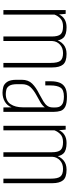

<svg xmlns="http://www.w3.org/2000/svg" viewBox="467 -1012 552 1526"><g transform="rotate(90 743.0 -249.0)"><path d="M60 0V-495H90L95 -442Q107 -470 133 -486Q159 -502 197 -502Q255 -502 279 -478Q303 -454 303 -408L292 -407Q304 -451 333 -476.5Q362 -502 408 -502Q470 -502 493 -474Q516 -446 516 -389V0H480V-376Q480 -433 462.5 -453.5Q445 -474 402 -474Q361 -474 334.5 -449.5Q308 -425 306 -388V0H270V-385Q270 -434 253 -454Q236 -474 190 -474Q149 -474 127.5 -453.5Q106 -433 96 -406V0Z M717 7Q695 7 671.5 1Q648 -5 631 -29.5Q614 -54 614 -106V-145Q614 -198 645 -229Q676 -260 727 -285Q762 -304 785.5 -318Q809 -332 821.5 -349.5Q834 -367 834 -394V-412Q834 -441 821.5 -456Q809 -471 789.5 -476Q770 -481 748 -481Q693 -481 676 -453.5Q659 -426 659 -375V-333H626V-378Q626 -415 636 -443.5Q646 -472 672 -488.5Q698 -505 748 -505Q802 -505 828 -491.5Q854 -478 861.5 -454Q869 -430 869 -401V0H834L833 -65Q819 -29 787 -11Q755 7 717 7ZM727 -19Q782 -19 807.5 -56.5Q833 -94 833 -155V-329Q820 -310 792.5 -294Q765 -278 737 -263Q695 -240 672 -214.5Q649 -189 649 -145V-112Q649 -67 661.5 -47.5Q674 -28 692.5 -23.5Q711 -19 727 -19Z M980 0V-495H1010L1015 -442Q1027 -470 1053 -486Q1079 -502 1117 -502Q1175 -502 1199 -478Q1223 -454 1223 -408L1212 -407Q1224 -451 1253 -476.5Q1282 -502 1328 -502Q1390 -502 1413 -474Q1436 -446 1436 -389V0H1400V-376Q1400 -433 1382.5 -453.5Q1365 -474 1322 -474Q1281 -474 1254.5 -449.5Q1228 -425 1226 -388V0H1190V-385Q1190 -434 1173 -454Q1156 -474 1110 -474Q1069 -474 1047.5 -453.5Q1026 -433 1016 -406V0Z"/></g></svg>

Font: Alumni Sans ExtraLight
Style: Regular
Weight: 250
Version: Version 1.018